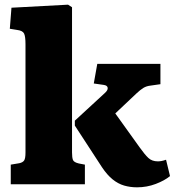

<svg xmlns="http://www.w3.org/2000/svg" viewBox="-20 -788 749 821"><path d="M566 13Q537 13 511 5.5Q485 -2 461.5 -21Q438 -40 416 -73L300 -251V-272L427 -389Q442 -402 440.5 -412.5Q439 -423 423 -425L381 -431L396 -515H666V-428L624 -422Q606 -420 593 -412Q580 -404 563 -388L473 -303L577 -158Q599 -127 614.5 -112.5Q630 -98 655 -98Q662 -98 670.5 -99.5Q679 -101 690 -105L707 -35Q684 -16 646 -1.5Q608 13 566 13ZM26 0V-84L62 -90Q77 -93 83 -101.5Q89 -110 89 -136V-599Q89 -632 83 -644.5Q77 -657 53 -660L22 -665L29 -755L271 -768L288 -757V-136Q288 -114 292 -104Q296 -94 317 -89L343 -84V0Z"/></svg>

Font: Literata ExtraBold
Style: Regular
Weight: 800
Designer: Latin by Veronika Burian and Jose Scaglione. Greek by Irene Vlachou. Cyrillic by Vera Evstafieva.
Foundry: TypeTogether
Version: Version 3.103;gftools[0.9.29]